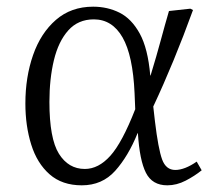

<svg xmlns="http://www.w3.org/2000/svg" viewBox="-20 -541 655 575"><path d="M225 14Q166 14 128.5 -19Q91 -52 73.5 -108Q56 -164 56 -231Q56 -310 79 -376Q102 -442 147.5 -481.5Q193 -521 259 -521Q302 -521 338 -503Q374 -485 398.5 -440.5Q423 -396 430 -315H431Q449 -374 461.5 -420.5Q474 -467 486 -508L550 -515L558 -511Q501 -354 439 -222L444 -178Q454 -95 465.5 -63.5Q477 -32 505 -32Q519 -32 535.5 -38.5Q552 -45 569 -57L584 -31Q563 -14 536 0Q509 14 481 14Q436 14 417 -23.5Q398 -61 393 -142H392Q364 -73 325 -29.5Q286 14 225 14ZM234 -35Q275 -35 310.5 -74.5Q346 -114 385 -214L383 -262Q378 -375 347 -429Q316 -483 261 -483Q214 -483 184.5 -450Q155 -417 141.5 -361Q128 -305 128 -236Q128 -126 156.5 -80.5Q185 -35 234 -35Z"/></svg>

Font: Literata 36pt Light
Style: Italic
Weight: 300
Italic angle: -2°
Designer: Latin by Veronika Burian and Jose Scaglione. Greek by Irene Vlachou. Cyrillic by Vera Evstafieva
Foundry: TypeTogether
Version: Version 3.002